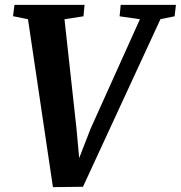

<svg xmlns="http://www.w3.org/2000/svg" viewBox="-20 -763 743 789"><path d="M197.5 6 95 -684 33.5 -696.5 39.5 -743H327.5L323 -696L245 -684L294 -237.5L310.5 -57.5L284.5 -59.5L352 -233.5L555 -684L471.5 -696L476 -743H703L697.5 -696L639.5 -684.5L321 4.5Z"/></svg>

Font: Merriweather 28pt
Style: Bold Italic
Weight: 700
Italic angle: -7.8°
Version: Version 2.101